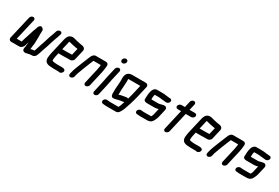

<svg xmlns="http://www.w3.org/2000/svg" viewBox="81 -1839 4581 3151"><g transform="rotate(30 2372.0 -264.0)"><path d="M159 -470 58 -33C52 -6 73 21 100 20H255C292 20 327 -15 336 -56L341 -77C344 -92 350 -103 355 -121C352 -110 351 -87 350 -76L347 -56C346 -49 346 -43 346 -38C345 -34 344 -30 344 -25L340 -8C339 1 338 9 338 18C339 49 367 69 409 59C435 55 460 44 488 44C497 44 510 42 518 42C545 42 575 16 582 -9C582 -11 584 -14 586 -18C598 -44 604 -68 613 -97C626 -142 645 -181 658 -228C674 -283 692 -339 711 -391L717 -407C723 -421 726 -430 731 -446C734 -459 739 -471 742 -482L745 -490C748 -502 747 -513 741 -522C722 -551 665 -533 656 -493L653 -486C650 -474 645 -462 642 -450C639 -438 635 -431 631 -421L625 -403C623 -397 619 -386 612 -370C596 -323 583 -281 569 -233C566 -222 562 -211 558 -201L547 -169C531 -130 523 -84 506 -46C483 -46 456 -40 435 -35C438 -48 437 -56 439 -68C442 -88 442 -108 447 -130C451 -151 449 -165 450 -184C453 -233 453 -282 452 -329C451 -355 456 -382 453 -407C453 -408 452 -411 448 -416C444 -421 440 -426 434 -431C425 -439 409 -452 389 -442C372 -434 355 -407 350 -381L349 -375C344 -360 334 -341 329 -326L323 -307C311 -270 299 -231 287 -193C275 -155 260 -114 251 -77L249 -70H156L249 -470C255 -495 238 -515 214 -515C190 -515 165 -495 159 -470Z M992 -294H898C895 -294 892 -294 889 -293L925 -449C925 -451 926 -455 928 -460C941 -456 951 -456 964 -451C998 -441 1036 -436 1071 -428L1087 -426C1091 -425 1096 -424 1101 -423H1103L1073 -296H1054C1041 -296 1007 -294 992 -294ZM1034 -206H1088C1099 -205 1110 -209 1125 -218C1140 -227 1150 -240 1154 -257L1197 -441C1206 -490 1167 -511 1120 -515L1103 -517L1088 -520C1069 -523 1048 -530 1028 -533C998 -539 973 -552 938 -552C903 -552 870 -531 856 -503C849 -491 839 -465 835 -449L764 -142C761 -129 759 -118 758 -108C752 -70 748 -40 757 -14C768 35 822 52 893 52C904 52 913 54 924 54H1016C1021 54 1024 56 1028 57C1052 65 1080 45 1090 25C1112 -18 1074 -36 1036 -36H935C928 -37 922 -38 914 -38C910 -38 905 -38 899 -39C879 -39 863 -45 848 -49C846 -54 842 -65 844 -74C846 -96 848 -118 854 -143L868 -205C871 -204 874 -204 877 -204H971C986 -204 1020 -206 1034 -206Z M1289 -7 1295 -34C1296 -39 1297 -47 1301 -58C1303 -68 1307 -77 1310 -85C1324 -126 1343 -174 1358 -214C1371 -249 1390 -286 1401 -321C1409 -342 1417 -362 1427 -382C1427 -383 1428 -384 1429 -385H1566C1567 -383 1565 -375 1566 -373L1563 -349C1560 -331 1558 -312 1553 -292L1488 -8C1482 16 1498 37 1522 37C1546 37 1572 16 1578 -8L1643 -291C1652 -331 1656 -371 1660 -407C1667 -452 1650 -475 1604 -475H1428C1390 -478 1361 -447 1348 -413C1348 -411 1347 -408 1345 -404C1338 -392 1335 -382 1330 -370C1325 -357 1318 -344 1314 -330L1309 -318C1302 -303 1291 -277 1285 -259C1258 -187 1224 -115 1205 -34L1199 -7C1193 17 1209 38 1233 38C1257 38 1283 17 1289 -7Z M1796 -448 1754 -265C1743 -217 1738 -170 1725 -123L1687 45C1681 70 1697 90 1722 90C1747 90 1771 70 1777 45L1815 -121C1828 -168 1833 -217 1844 -265L1886 -448C1892 -472 1876 -493 1852 -493C1828 -493 1802 -472 1796 -448ZM1822 -637C1816 -611 1833 -589 1859 -589C1884 -589 1908 -609 1914 -634C1920 -660 1903 -682 1877 -682C1852 -682 1828 -662 1822 -637Z M2230 -132C2212 -144 2185 -135 2161 -132L2146 -130C2145 -129 2142 -128 2139 -128C2111 -125 2085 -118 2060 -109C2061 -123 2063 -129 2062 -143V-165C2061 -180 2062 -190 2063 -208C2067 -244 2068 -282 2070 -316L2072 -352V-390C2072 -402 2070 -405 2072 -413H2299L2257 -229C2250 -197 2238 -166 2230 -132ZM2347 -230 2398 -449C2401 -463 2399 -474 2391 -484C2377 -501 2366 -503 2334 -503H2097C2039 -503 1997 -477 1984 -419C1976 -386 1981 -368 1980 -337C1978 -301 1979 -268 1974 -230C1970 -199 1970 -172 1969 -145L1970 -124L1969 -109C1965 -65 1970 -18 2013 -15C2039 -15 2063 -22 2083 -28C2098 -33 2123 -36 2140 -41L2155 -43C2168 -45 2182 -47 2194 -49C2197 -49 2202 -50 2206 -51C2191 -14 2181 33 2161 64H1996C1987 64 1962 61 1955 60L1946 58C1934 57 1922 60 1910 67C1873 90 1875 143 1912 147L1922 149C1934 150 1963 154 1975 154H2163C2192 154 2210 138 2224 118C2241 92 2253 70 2265 38C2278 -3 2292 -41 2306 -83L2309 -94C2323 -141 2336 -183 2347 -230Z M2810 -332C2794 -332 2780 -329 2764 -326C2755 -324 2736 -316 2726 -316C2721 -315 2715 -313 2710 -312H2568C2567 -333 2566 -358 2572 -383L2578 -405H2651C2658 -404 2664 -404 2671 -404C2684 -404 2694 -402 2706 -400L2728 -398C2741 -397 2753 -394 2765 -394C2775 -394 2788 -391 2797 -391H2803C2828 -391 2853 -411 2859 -436C2865 -461 2849 -481 2824 -481H2810C2802 -483 2796 -484 2790 -484C2758 -484 2727 -494 2694 -494H2674C2667 -495 2660 -495 2654 -495H2569C2546 -495 2525 -483 2509 -460C2500 -447 2495 -436 2492 -425L2482 -383C2480 -376 2480 -368 2479 -360L2477 -344C2477 -338 2476 -332 2476 -327C2474 -310 2476 -289 2474 -272C2470 -239 2496 -222 2533 -222H2684C2693 -222 2702 -223 2710 -225C2724 -228 2738 -229 2751 -235L2724 -118C2722 -108 2717 -98 2713 -90C2711 -84 2708 -76 2705 -72C2698 -71 2692 -70 2689 -70H2564C2559 -70 2553 -70 2548 -71C2538 -71 2524 -74 2513 -74H2507C2482 -75 2457 -54 2451 -30C2445 -6 2461 15 2484 16H2490C2506 16 2525 20 2543 20H2668C2711 20 2748 10 2769 -20C2779 -38 2791 -54 2799 -77C2804 -89 2810 -102 2814 -118L2851 -277C2857 -304 2838 -332 2810 -332Z M3133 -594 3107 -479H3042C3018 -479 2992 -458 2986 -434C2980 -410 2997 -389 3021 -389H3086L2998 -8C2992 16 3007 37 3031 37C3055 37 3082 16 3088 -8L3175 -387H3279C3303 -387 3329 -408 3335 -432C3341 -456 3324 -477 3300 -477H3196L3223 -594C3229 -618 3212 -639 3188 -639C3164 -639 3139 -618 3133 -594Z M3595 -294H3501C3498 -294 3495 -294 3492 -293L3528 -449C3528 -451 3529 -455 3531 -460C3544 -456 3554 -456 3567 -451C3601 -441 3639 -436 3674 -428L3690 -426C3694 -425 3699 -424 3704 -423H3706L3676 -296H3657C3644 -296 3610 -294 3595 -294ZM3637 -206H3691C3702 -205 3713 -209 3728 -218C3743 -227 3753 -240 3757 -257L3800 -441C3809 -490 3770 -511 3723 -515L3706 -517L3691 -520C3672 -523 3651 -530 3631 -533C3601 -539 3576 -552 3541 -552C3506 -552 3473 -531 3459 -503C3452 -491 3442 -465 3438 -449L3367 -142C3364 -129 3362 -118 3361 -108C3355 -70 3351 -40 3360 -14C3371 35 3425 52 3496 52C3507 52 3516 54 3527 54H3619C3624 54 3627 56 3631 57C3655 65 3683 45 3693 25C3715 -18 3677 -36 3639 -36H3538C3531 -37 3525 -38 3517 -38C3513 -38 3508 -38 3502 -39C3482 -39 3466 -45 3451 -49C3449 -54 3445 -65 3447 -74C3449 -96 3451 -118 3457 -143L3471 -205C3474 -204 3477 -204 3480 -204H3574C3589 -204 3623 -206 3637 -206Z M3892 -7 3898 -34C3899 -39 3900 -47 3904 -58C3906 -68 3910 -77 3913 -85C3927 -126 3946 -174 3961 -214C3974 -249 3993 -286 4004 -321C4012 -342 4020 -362 4030 -382C4030 -383 4031 -384 4032 -385H4169C4170 -383 4168 -375 4169 -373L4166 -349C4163 -331 4161 -312 4156 -292L4091 -8C4085 16 4101 37 4125 37C4149 37 4175 16 4181 -8L4246 -291C4255 -331 4259 -371 4263 -407C4270 -452 4253 -475 4207 -475H4031C3993 -478 3964 -447 3951 -413C3951 -411 3950 -408 3948 -404C3941 -392 3938 -382 3933 -370C3928 -357 3921 -344 3917 -330L3912 -318C3905 -303 3894 -277 3888 -259C3861 -187 3827 -115 3808 -34L3802 -7C3796 17 3812 38 3836 38C3860 38 3886 17 3892 -7Z M4694 -332C4678 -332 4664 -329 4648 -326C4639 -324 4620 -316 4610 -316C4605 -315 4599 -313 4594 -312H4452C4451 -333 4450 -358 4456 -383L4462 -405H4535C4542 -404 4548 -404 4555 -404C4568 -404 4578 -402 4590 -400L4612 -398C4625 -397 4637 -394 4649 -394C4659 -394 4672 -391 4681 -391H4687C4712 -391 4737 -411 4743 -436C4749 -461 4733 -481 4708 -481H4694C4686 -483 4680 -484 4674 -484C4642 -484 4611 -494 4578 -494H4558C4551 -495 4544 -495 4538 -495H4453C4430 -495 4409 -483 4393 -460C4384 -447 4379 -436 4376 -425L4366 -383C4364 -376 4364 -368 4363 -360L4361 -344C4361 -338 4360 -332 4360 -327C4358 -310 4360 -289 4358 -272C4354 -239 4380 -222 4417 -222H4568C4577 -222 4586 -223 4594 -225C4608 -228 4622 -229 4635 -235L4608 -118C4606 -108 4601 -98 4597 -90C4595 -84 4592 -76 4589 -72C4582 -71 4576 -70 4573 -70H4448C4443 -70 4437 -70 4432 -71C4422 -71 4408 -74 4397 -74H4391C4366 -75 4341 -54 4335 -30C4329 -6 4345 15 4368 16H4374C4390 16 4409 20 4427 20H4552C4595 20 4632 10 4653 -20C4663 -38 4675 -54 4683 -77C4688 -89 4694 -102 4698 -118L4735 -277C4741 -304 4722 -332 4694 -332Z"/></g></svg>

Font: Electronic
Style: BlkIt
Weight: 900
Version: Version 1.011